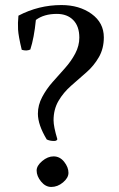

<svg xmlns="http://www.w3.org/2000/svg" viewBox="-20 -725 472 760"><path d="M125 -50Q125 -69 147 -87.5Q169 -106 192 -106Q217 -106 234 -84.5Q251 -63 251 -41Q251 -21 229.5 -3Q208 15 183 15Q160 15 142.5 -6.5Q125 -28 125 -50ZM194 -167Q177 -167 165 -173Q130 -231 130 -275Q130 -309 147 -341Q164 -373 188 -400Q212 -427 237 -455Q262 -483 278 -513.5Q294 -544 294 -576Q294 -621 270 -645.5Q246 -670 205 -670Q154 -670 122 -646Q115 -575 100 -529Q85 -522 66 -528Q53 -582 51.5 -608Q50 -634 53 -663Q133 -705 223 -705Q294 -705 342.5 -670Q391 -635 391 -577Q391 -533 371.5 -499Q352 -465 323 -439.5Q294 -414 262.5 -386.5Q231 -359 211.5 -325.5Q192 -292 192 -249Q192 -224 207 -174Q205 -167 194 -167Z"/></svg>

Font: Alike
Style: Regular
Weight: 400
Designer: Cyreal (www.cyreal.org)
Foundry: Cyreal (www.cyreal.org)
Version: Version 1.212